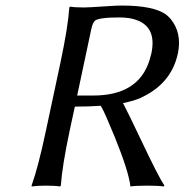

<svg xmlns="http://www.w3.org/2000/svg" viewBox="-20 -672 668 695"><path d="M251 -286.1 232.4 -200.2Q205.1 -71.3 200.2 0L197.3 2.9Q179.7 0 147 0Q114.3 0 95.2 2.9L94.2 0Q118.7 -68.4 146.5 -200.2L198.7 -444.8Q226.1 -573.7 231 -645L233.9 -647.9Q251.5 -645 284.2 -645Q299.8 -645 357.9 -648.9Q408.2 -652.3 420.4 -651.9Q539.1 -651.9 583 -617.7Q591.3 -610.8 597.2 -604Q639.2 -553.2 624 -479Q601.6 -373.5 498.5 -322.3Q493.7 -319.8 489.7 -317.9Q464.4 -306.6 425.3 -298.8Q443.8 -263.7 488.8 -168.9Q552.7 -33.7 575.2 0L572.3 2.9Q551.8 0 513.2 0Q472.2 0 452.1 2.9Q445.8 -51.8 395.5 -175.8Q359.9 -262.7 348.6 -282.2Q346.2 -286.1 344.2 -289.1Q301.3 -286.1 251 -286.1ZM412.6 -608.9Q336.9 -608.9 323.2 -596.7Q314.9 -588.4 310.1 -564.9L259.3 -326.2H317.4Q481.9 -326.2 521.5 -455.1Q524.9 -466.8 527.8 -478Q551.3 -587.4 449.7 -606Q432.1 -608.9 412.6 -608.9Z"/></svg>

Font: Linux Biolinum Slanted O
Style: Slanted
Weight: 400
Designer: Philipp H. Poll
Foundry: Philipp H. Poll
Version: Version 1.0.4